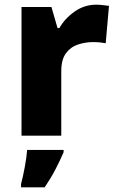

<svg xmlns="http://www.w3.org/2000/svg" viewBox="-20 -580 502 821"><path d="M392 -560Q405 -560 421 -558Q437 -556 446 -555L432 -395Q423 -397 409 -398.5Q395 -400 377 -400Q346 -400 314.5 -390Q283 -380 262.5 -353Q242 -326 242 -275V0H72V-550H200L226 -460H234Q257 -501 299 -530.5Q341 -560 392 -560ZM252 71Q236 108 217 144.5Q198 181 171 221H70V207Q78 177 86 134Q94 91 96 61H252Z"/></svg>

Font: Noto Sans Thaana ExtraBold
Style: Regular
Weight: 800
Designer: David Williams
Foundry: Google Inc.
Version: Version 3.001; ttfautohint (v1.8.4.7-5d5b)